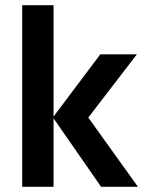

<svg xmlns="http://www.w3.org/2000/svg" viewBox="-20 -715 562 735"><path d="M185 0H65V-695H185V-269L364 -507H504L318 -265L508 0H367L185 -262Z"/></svg>

Font: Hind Madurai SemiBold
Style: Regular
Weight: 600
Designer: Jyotish Sonowal
Foundry: Indian Type Foundry
Version: Version 1.001;PS 1.0;hotconv 1.0.86;makeotf.lib2.5.63406; tt